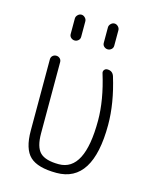

<svg xmlns="http://www.w3.org/2000/svg" viewBox="-112 -812 725 898"><g transform="rotate(15 250.0 -362.5)"><path d="M248 9.8Q157.2 9.8 119.1 -25.9Q81.1 -61.5 81.1 -150.4V-495.1Q81.1 -505.9 88.4 -512.7Q95.7 -519.5 106 -519.5Q116.2 -519.5 123.5 -512.7Q130.9 -505.9 130.9 -495.1V-150.4Q130.9 -84 157.2 -58.1Q183.6 -32.2 248 -32.2Q373 -32.2 373 -276.4Q373 -376 335.9 -496.1Q333 -504.9 338.4 -512.2Q343.8 -519.5 353.5 -519.5Q378.9 -519.5 386.7 -495.1Q423.8 -374 423.8 -269.5Q423.8 9.8 248 9.8ZM304.7 -710Q304.7 -719.7 312.5 -727.5Q320.3 -735.4 330.1 -735.4Q339.8 -735.4 347.7 -727.5Q355.5 -719.7 355.5 -710V-634.8Q355.5 -624 347.7 -617.2Q339.8 -610.4 330.1 -610.4Q320.3 -610.4 312.5 -617.2Q304.7 -624 304.7 -634.8ZM144.5 -710Q144.5 -719.7 152.3 -727.5Q160.2 -735.4 169.9 -735.4Q179.7 -735.4 187.5 -727.5Q195.3 -719.7 195.3 -710V-634.8Q195.3 -624 187.5 -617.2Q179.7 -610.4 169.9 -610.4Q160.2 -610.4 152.3 -617.2Q144.5 -624 144.5 -634.8Z"/></g></svg>

Font: Rounded-X Mgen+ 1mn light
Style: Regular
Weight: 200
Designer: [Source Han Sans]
Ryoko NISHIZUKA  (kana & ideographs); Paul D. Hunt (Latin, Greek & Cyrillic); Wenlong ZHANG  (bopomofo
Version: Version 1.059.20150602